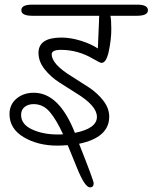

<svg xmlns="http://www.w3.org/2000/svg" viewBox="-20 -656 658 828"><path d="M402 -447 407 -565Q407 -581 408 -588H119Q72 -588 72 -612Q72 -636 119 -636H571Q618 -636 618 -612Q618 -588 571 -588H456Q460 -573 460 -530Q460 -487 449.5 -436.5Q439 -386 419 -385H416Q410 -386 384 -401Q317 -441 243 -441Q203 -441 203 -422Q203 -379 290 -326Q327 -303 363.5 -279Q400 -255 425.5 -222Q451 -189 451 -153Q451 -63 321 -36Q384 123 384 134Q384 152 368 152Q346 152 312 68Q304 49 291.5 17.5Q279 -14 272 -30Q244 -28 228 -28Q143 -28 82 -64.5Q21 -101 21 -164Q21 -205 51 -230.5Q81 -256 126 -256Q235 -256 303 -83Q398 -102 398 -152Q398 -200 309 -254Q272 -277 235 -301Q198 -325 172 -358Q146 -391 146 -428Q146 -494 245 -494Q284 -494 328 -480.5Q372 -467 402 -447ZM71 -160Q71 -120 118 -98Q165 -76 230 -76Q245 -76 252 -77Q223 -140 194.5 -173.5Q166 -207 125 -207Q102 -207 86.5 -195Q71 -183 71 -160Z"/></svg>

Font: Kalam Light
Style: Regular
Weight: 300
Version: Version 2.001;PS 1.0;hotconv 1.0.79;makeotf.lib2.5.61930; tt